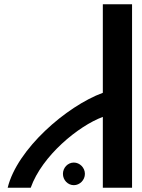

<svg xmlns="http://www.w3.org/2000/svg" viewBox="-20 -880 667 900"><path d="M462 -332V0H599V-860H462V-445C291 -382 60 -181 16 0H124C177 -150 348 -290 462 -332ZM378 -65C378 -94 354 -118 326 -118C298 -118 275 -94 275 -65C275 -36 298 -12 326 -12C354 -12 378 -36 378 -65Z"/></svg>

Font: Ny Stormning
Style: Regular
Weight: 400
Designer: Robert Jablonski, Mew Too
Foundry: Cannot Into Space Fonts
Version: Version 0.90